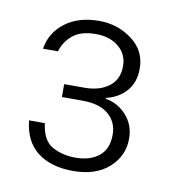

<svg xmlns="http://www.w3.org/2000/svg" viewBox="-52 -755 410 455"><g transform="rotate(10 153.0 -527.5)"><path d="M152 -347Q99 -347 66.5 -372Q34 -397 29 -447H67Q72 -406 96.5 -392.5Q121 -379 152 -379Q187 -379 208.5 -396Q230 -413 230 -448Q230 -478 208.5 -496.5Q187 -515 145 -515H96V-546H145Q181 -546 203.5 -563Q226 -580 226 -612Q226 -641 204.5 -658.5Q183 -676 150 -676Q114 -676 94.5 -660Q75 -644 68 -620H32Q38 -659 70 -683.5Q102 -708 152 -708Q197 -708 231.5 -682Q266 -656 266 -613Q266 -580 247.5 -559Q229 -538 199 -531V-529Q229 -524 249.5 -501Q270 -478 270 -445Q270 -404 238.5 -375.5Q207 -347 152 -347Z"/></g></svg>

Font: DM Sans ExtraLight
Style: Regular
Weight: 200
Designer: Colophon Foundry, Jonny Pinhorn
Foundry: Colophon Foundry
Version: Version 4.004; ttfautohint (v1.8.4.7-5d5b)